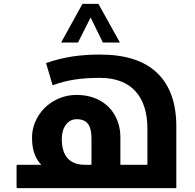

<svg xmlns="http://www.w3.org/2000/svg" viewBox="-20 -969 1003 989"><path d="M451.2 -120.1V-255.9Q451.2 -307.6 432.9 -331.3Q414.6 -355 375 -355Q340.8 -355 319.6 -326.4Q298.3 -297.9 298.3 -253.9Q298.3 -120.1 419.4 -120.1ZM70.3 0Q65.4 0 65.4 -4.9V-116.2Q65.4 -120.1 70.3 -120.1H193.4Q172.9 -138.7 158.9 -173.3Q145 -208 145 -259.8Q145 -318.4 176.3 -369.9Q207.5 -421.4 260.5 -450.7Q313.5 -480 374 -480Q441.9 -480 493.4 -451.9Q544.9 -423.8 572.5 -373.5Q600.1 -323.2 600.1 -262.2V-120.1H739.3V-305.2Q739.3 -432.1 676.8 -500Q614.3 -567.9 494.1 -567.9Q419.4 -567.9 362.5 -558.8Q305.7 -549.8 251 -529.8L217.3 -644Q286.1 -668 352.5 -678Q418.9 -688 494.1 -688Q691.4 -688 789.8 -593Q888.2 -498 888.2 -317.9V0ZM294.9 -750 404.8 -949.2H486.8L597.7 -750H509.8L446.8 -878.9L381.8 -750Z"/></svg>

Font: Noto Sans Kufi Arabic
Style: Bold
Weight: 700
Designer: Monotype Design team
Foundry: Monotype Imaging Inc.
Version: Version 1.02